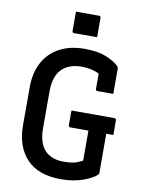

<svg xmlns="http://www.w3.org/2000/svg" viewBox="-100 -984 800 1072"><g transform="rotate(10 300.0 -448.0)"><path d="M242 -916H372Q383 -916 383 -905V-796H253Q242 -796 242 -807ZM313 -368H556Q567 -368 567 -357V-274H527V-52Q527 -47 523 -42Q500 -19 445.5 0.5Q391 20 321 20Q192 20 126.5 -50Q61 -120 61 -239V-457Q61 -537 92.5 -596Q124 -655 183.5 -687.5Q243 -720 328 -720Q402 -720 450 -700Q498 -680 522 -656Q527 -651 527 -641V-500H438Q427 -500 427 -511V-597Q385 -619 327 -619Q255 -619 214.5 -578Q174 -537 174 -453V-242Q174 -157 215 -116Q253 -79 318 -79Q371 -79 398.5 -91Q426 -103 426 -104V-274H324Q313 -274 313 -285Z"/></g></svg>

Font: Recursive Mn Lnr St Med
Style: Regular
Weight: 500
Monospace: yes
Version: Version 1.079;hotconv 1.0.112;makeotfexe 2.5.65598; ttfautoh